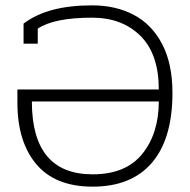

<svg xmlns="http://www.w3.org/2000/svg" viewBox="-20 -682 709 717"><path d="M45 -298V-348H573Q573 -480 504.5 -548Q436 -616 324 -616Q182 -616 121 -575V-519H68V-594Q115 -629 178 -645.5Q241 -662 324 -662Q412 -662 479.5 -626.5Q547 -591 585.5 -517.5Q624 -444 624 -335Q624 -164 547.5 -74.5Q471 15 326 15Q186 15 115.5 -69Q45 -153 45 -298ZM573 -303H99Q99 -31 326 -31Q450 -31 511.5 -107.5Q573 -184 573 -303Z"/></svg>

Font: Pridi ExtraLight
Style: Regular
Weight: 275
Designer: Katatrad Team
Foundry: CadsonDemak
Version: Version 1.001